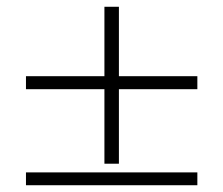

<svg xmlns="http://www.w3.org/2000/svg" viewBox="-20 -651 663 570"><path d="M57.1 -101.1V-139.2H565.9V-101.1ZM290 -630.9H333V-424.8H565.9V-386.2H333V-165H290V-386.2H57.1V-424.8H290Z"/></svg>

Font: SVN-Poppins ExtraLight
Style: Regular
Weight: 200
Designer: Ninad Kale (Devanagari), Jonny Pinhorn (Latin)
Foundry: Indian Type Foundry
Version: Version 3.002 2017